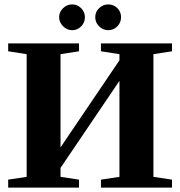

<svg xmlns="http://www.w3.org/2000/svg" viewBox="-20 -852 818 872"><path d="M17.1 0V-36.1L101.1 -48.8V-606L17.1 -619.1V-654.8H338.9V-619.1L254.9 -606V-182.6L522.5 -578.1V-606L438.5 -619.1V-654.8H761.2V-619.1L676.8 -606V-48.8L761.2 -36.1V0H438.5V-36.1L522.5 -48.8V-484.9L254.9 -89.4V-48.8L338.9 -36.1V0ZM471.7 -714.8Q448.2 -714.8 430.4 -732.2Q412.6 -749.5 412.6 -773.9Q412.6 -798.3 430.4 -815.2Q448.2 -832 471.7 -832Q495.6 -832 512.7 -815.4Q529.8 -798.8 529.8 -773.9Q529.8 -749.5 512.7 -732.2Q495.6 -714.8 471.7 -714.8ZM307.6 -714.8Q284.2 -714.8 266.4 -732.9Q248.5 -751 248.5 -773.9Q248.5 -797.4 266.1 -814.7Q283.7 -832 307.6 -832Q331.5 -832 348.6 -814.7Q365.7 -797.4 365.7 -773.9Q365.7 -749.5 348.6 -732.2Q331.5 -714.8 307.6 -714.8Z"/></svg>

Font: Liberation Serif
Style: Bold
Weight: 700
Designer: Steve Matteson
Foundry: Ascender Corporation
Version: Version 2.1.5